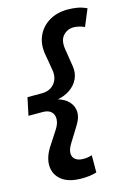

<svg xmlns="http://www.w3.org/2000/svg" viewBox="-137 -780 745 1068"><g transform="rotate(-15 236.0 -246.0)"><path d="M196.6 218.4Q122.5 218.4 82.8 187.3Q43.1 156.1 40.3 106.6Q37.4 57.1 72.7 1.7L125.7 -79.8Q145.4 -109.8 146.5 -136Q147.7 -162.3 131.6 -178.6Q115.5 -195 82.4 -195H0.1L21.7 -296.7H104Q152.1 -296.7 177.6 -328.7Q203.1 -360.6 194.7 -407.7L178.4 -502.8Q168.8 -562.4 189.9 -608.9Q210.9 -655.4 256.2 -682.7Q301.5 -710 362.9 -710Q390.9 -710 417.8 -705.5Q444.6 -701 472.3 -687.9L431.8 -590.7Q417.2 -597.9 399.8 -601.8Q382.3 -605.7 369.6 -605.7Q333.1 -605.7 309.2 -579.2Q285.3 -552.8 293.2 -501.2L309.6 -397.3Q315.9 -356.4 299.8 -323.6Q283.8 -290.7 252.5 -269.6Q221.3 -248.6 181.9 -241.3Q219.5 -230.4 242.3 -206.5Q265.2 -182.6 267.9 -149.5Q270.6 -116.4 246.2 -76.4L190.4 13.7Q170.2 46.5 171.6 69.3Q172.9 92.1 189.7 103.8Q206.5 115.5 232.4 115.5Q246.8 115.5 259.3 113.7Q271.8 111.8 283.6 107.8L283.1 207.3Q258.9 213.7 238.3 216.1Q217.8 218.4 196.6 218.4Z"/></g></svg>

Font: Red Hat Display
Style: Italic
Weight: 300
Italic angle: -12°
Designer: Pentagram, MCKL
Foundry: Pentagram, MCKL
Version: Version 1.023